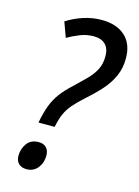

<svg xmlns="http://www.w3.org/2000/svg" viewBox="-113 -788 626 862"><g transform="rotate(15 200.0 -356.5)"><path d="M95.2 -205.6Q104 -252.4 116.5 -285.6Q128.9 -318.8 149.2 -346.4Q169.4 -374 201.2 -402.8Q231.9 -432.1 256.1 -456.3Q280.3 -480.5 294.4 -507.3Q308.6 -534.2 308.6 -570.3Q308.6 -606.4 289.6 -625.2Q270.5 -644 235.4 -644Q203.1 -644 173.3 -632.3Q143.6 -620.6 115.2 -604.5L89.8 -674.3Q126.5 -697.8 167.7 -710.9Q209 -724.1 250.5 -724.1Q320.8 -724.1 360.4 -688Q399.9 -651.9 399.9 -585.4Q399.9 -539.6 383.5 -502.7Q367.2 -465.8 338.4 -433.3Q309.6 -400.9 271.5 -367.2Q238.8 -337.9 219.5 -315.4Q200.2 -293 189.2 -268.3Q178.2 -243.7 170.4 -205.6ZM97.2 10.7Q73.2 10.7 60.1 -2.4Q46.9 -15.6 46.9 -38.6Q46.9 -70.8 65.2 -95.9Q83.5 -121.1 120.6 -121.1Q142.1 -121.1 155 -107.9Q168 -94.7 168 -70.8Q168 -37.6 148.7 -13.4Q129.4 10.7 97.2 10.7Z"/></g></svg>

Font: Open Sans SemiCondensed Medium
Style: Italic
Weight: 500
Width: 4
Italic angle: -12°
Designer: Monotype Design Team
Foundry: Monotype Imaging Inc.
Version: Version 3.000